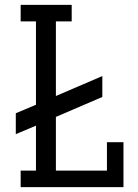

<svg xmlns="http://www.w3.org/2000/svg" viewBox="-20 -770 568 790"><path d="M65 0V-68H128V-253L45 -218V-304L128 -339V-682H65V-750H275V-682H210V-375L401 -457V-371L210 -289V-68H420V-185H488V0Z"/></svg>

Font: Kelly Slab
Style: Regular
Weight: 400
Designer: Denis Masharov
Foundry: Denis Masharov
Version: Version 1.001